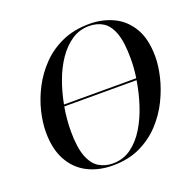

<svg xmlns="http://www.w3.org/2000/svg" viewBox="-129 -858 1013 1001"><g transform="rotate(-20 378.0 -357.0)"><path d="M332 11Q254 11 193 -20Q132 -51 97 -114Q62 -177 62 -271Q62 -325 77 -386.5Q92 -448 123 -507.5Q154 -567 202 -616.5Q250 -666 316 -695.5Q382 -725 468 -725Q539 -725 599.5 -696.5Q660 -668 696.5 -606.5Q733 -545 733 -447Q733 -397 718.5 -336Q704 -275 674 -214Q644 -153 596.5 -102Q549 -51 483.5 -20Q418 11 332 11ZM462 -715Q408 -715 365 -686Q322 -657 289 -608.5Q256 -560 234 -499.5Q212 -439 200 -375H601Q609 -430 609 -481Q609 -573 590.5 -623.5Q572 -674 539 -694.5Q506 -715 462 -715ZM336 1Q393 1 437.5 -31Q482 -63 514.5 -116.5Q547 -170 568 -235Q589 -300 599 -365H198Q186 -296 186 -232Q186 -142 205.5 -91Q225 -40 259 -19.5Q293 1 336 1Z"/></g></svg>

Font: Noto Serif Display Medium
Style: Italic
Weight: 500
Italic angle: -12°
Designer: Monotype Design Team
Foundry: Monotype Imaging Inc.
Version: Version 2.009